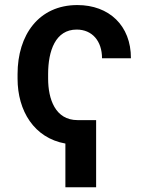

<svg xmlns="http://www.w3.org/2000/svg" viewBox="-20 -573 597 774"><path d="M367.5 -88.8H292.6C202.8 -88.8 174 -173.7 174 -256V-274.5C174 -368.6 203.8 -453.8 289.1 -453.8C351.9 -453.8 391.3 -407.3 391.3 -338.1H507.8C508.2 -470.2 419.4 -552.6 291.9 -552.6C136 -552.6 50.8 -431.8 50.8 -274.5V-256C50.8 -126.1 117.5 -16.7 243.6 5.7V181.8H367.5Z"/></svg>

Font: Magic Ui Pro Semi Bold
Style: Regular
Weight: 600
Designer: Stefan Endress, Andreas Faust
Version: Version 1.000;FEAKit 1.0